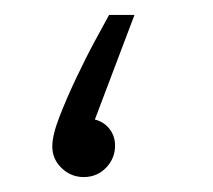

<svg xmlns="http://www.w3.org/2000/svg" viewBox="-20 -237 285 257"><path d="M92 0Q75 0 62.5 -12Q50 -24 50 -41Q50 -56 59.5 -80.5Q69 -105 82 -132.5Q95 -160 107.5 -183Q120 -206 126 -217H160L107 -77Q119 -74 126.5 -64.5Q134 -55 134 -42Q134 -25 122 -12.5Q110 0 92 0Z"/></svg>

Font: Noto Sans Arabic UI XCn XLt
Style: Regular
Weight: 200
Width: 2
Designer: Monotype Design Team, Nadine Chahine and Nizar Qandah
Foundry: Monotype Imaging Inc.
Version: Version 2.010; ttfautohint (v1.8.4.7-5d5b)